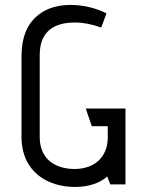

<svg xmlns="http://www.w3.org/2000/svg" viewBox="-20 -729 577 759"><path d="M476 0V-300H319L343 -230H406V-186C406 -106 351 -61 275 -61C196 -61 137 -102 137 -187V-512C137 -625 221 -640 277 -640C310 -640 345 -633 380 -620L401 -676C323 -716 217 -722 152 -684C99 -652 65 -601 65 -503V-189C65 -47 171 10 276 10C327 10 371 -3 404 -31L416 0Z"/></svg>

Font: Advent Pro
Style: Medium
Weight: 500
Designer: Andreas Kalpakidis
Foundry: Andreas Kalpakidis
Version: Version 2.002 2008